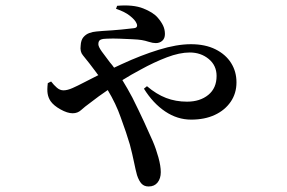

<svg xmlns="http://www.w3.org/2000/svg" viewBox="-20 -604 1040 695"><path d="M400 -572 404 -583Q462 -588 498.5 -573.5Q535 -559 551 -540Q564 -525 570.5 -511Q577 -497 577 -481Q577 -465 567.5 -456.5Q558 -448 544 -448Q533 -448 519 -452.5Q505 -457 493 -459Q481 -461 459 -462Q437 -463 413 -464Q389 -465 367 -464Q353 -464 344.5 -460.5Q336 -457 336 -444Q336 -435 348.5 -417.5Q361 -400 378 -378Q386 -369 393 -359Q407 -366 421 -372Q490 -404 555 -424Q620 -444 671 -444Q723 -444 760 -425.5Q797 -407 816.5 -376Q836 -345 836 -306Q836 -266 815 -235.5Q794 -205 757.5 -188Q721 -171 672 -171Q622 -171 578 -200.5Q534 -230 501 -283L512 -292Q546 -263 581 -249.5Q616 -236 657 -236Q704 -236 734 -260.5Q764 -285 764 -329Q764 -367 735.5 -390.5Q707 -414 667 -414Q630 -414 584 -396.5Q538 -379 489 -352Q455 -334 423 -314Q442 -283 459 -251Q482 -205 501 -164Q520 -123 533 -93Q545 -65 553.5 -34Q562 -3 562 19Q562 42 550.5 56.5Q539 71 518 71Q502 71 492.5 61Q483 51 476 30Q471 12 465 -17.5Q459 -47 450 -81Q438 -122 417 -179Q400 -228 370 -278Q336 -255 308 -233Q286 -217 273.5 -205.5Q261 -194 243 -194Q224 -194 199 -208Q174 -222 163 -238Q155 -250 152.5 -264.5Q150 -279 153 -303L165 -309Q175 -296 186 -286.5Q197 -277 210 -277Q224 -277 243 -285.5Q262 -294 281 -304Q308 -318 336 -332Q332 -336 329 -341Q316 -359 304 -374Q291 -391 280 -404Q269 -417 272 -439Q273 -459 282 -469.5Q291 -480 303.5 -484.5Q316 -489 329 -490Q342 -491 352 -492Q387 -494 419 -497Q451 -500 465 -502Q473 -503 475 -507Q478 -512 474 -520Q469 -532 450 -547Q431 -562 400 -572Z"/></svg>

Font: Early Summer Mincho SemiBold
Style: Regular
Weight: 600
Designer: GuiWonder
Version: Version 1.002